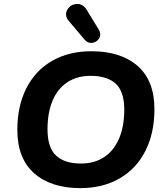

<svg xmlns="http://www.w3.org/2000/svg" viewBox="-20 -939 832 969"><path d="M67.5 -283.8Q67.5 -404 113 -493.6Q158.4 -583.2 242.9 -631.8Q327.4 -680.4 440.8 -680.4Q589.9 -680.4 674.7 -606.1Q759.4 -531.8 759.4 -388Q759.4 -267.7 713.9 -177.7Q668.4 -87.6 583.8 -38.6Q499.3 10.4 385.7 10.4Q237.6 10.4 152.6 -64.4Q67.5 -139.2 67.5 -283.8ZM607.2 -385.5Q607.2 -477 564 -516.6Q520.7 -556.3 437.8 -556.3Q369.1 -556.3 319.9 -523.9Q270.7 -491.6 245.2 -430.8Q219.8 -370 219.8 -286.3Q219.8 -194 262.9 -153.9Q306 -113.7 387.9 -113.7Q457.4 -113.7 506.3 -146.5Q555.3 -179.2 581.2 -240.5Q607.2 -301.8 607.2 -385.5ZM418.4 -888 478.5 -789.6Q491.9 -767.1 481 -746.9Q470 -726.8 447.2 -722.9Q424.3 -719 407.1 -738.8L328.8 -831.2Q304.1 -859.5 318.8 -887.9Q333.4 -916.2 365.9 -918.8Q398.3 -921.5 418.4 -888Z"/></svg>

Font: SN Pro Thin
Style: Italic
Weight: 200
Italic angle: -9°
Designer: Tobias Whetton
Foundry: Supernotes
Version: Version 1.003;Glyphs 3.3 (3324)